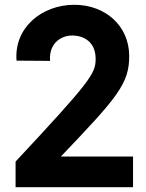

<svg xmlns="http://www.w3.org/2000/svg" viewBox="-20 -781 610 801"><path d="M45 -107V0H535V-128H234C469 -374 520 -432 519 -549C518 -674 419 -761 290 -761C155 -761 38 -666 49 -528L189 -527C183 -593 227 -633 283 -633C329 -632 379 -607 379 -535C379 -474 357 -441 45 -107Z"/></svg>

Font: Oakes Bold
Style: Regular
Weight: 700
Designer: Samuel Oakes
Foundry: Samuel Oakes
Version: Version 1.003;PS 001.003;hotconv 1.0.88;makeotf.lib2.5.64775